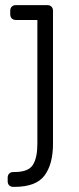

<svg xmlns="http://www.w3.org/2000/svg" viewBox="-20 -540 309 750"><path d="M42 -462Q32 -462 26 -468Q20 -474 20 -484V-498Q20 -508 26 -514Q32 -520 42 -520H165Q175 -520 181 -514Q187 -508 187 -498V22Q187 101 154 145.5Q121 190 36 190H32Q22 190 16 184Q10 178 10 168V154Q10 144 16 138Q22 132 32 132H36Q91 132 108.5 104Q126 76 126 22V-462Z"/></svg>

Font: Hezaedrus Light
Style: Regular
Weight: 300
Designer: Hubert & Fischer
Foundry: Hubert & Fischer
Version: Version 1.10;September 3, 2019;FontCreator 11.5.0.2425 64-bi